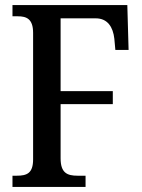

<svg xmlns="http://www.w3.org/2000/svg" viewBox="-20 -734 558 754"><path d="M29 0H316V-44H284C244 -44 218 -55 218 -112V-325H423V-376H218V-662H356C403 -662 424 -627 429 -582L433 -538H485L480 -714H29V-670H50C84 -670 110 -660 110 -605V-108C110 -53 85 -44 46 -44H29Z"/></svg>

Font: Noto Serif Bengali Condensed Medium
Style: Regular
Weight: 500
Width: 3
Designer: Juan Bruce, Universal Thirst, Indian Type Foundry and the Monotype Design Team.
Foundry: Monotype Imaging Inc.
Version: Version 2.003